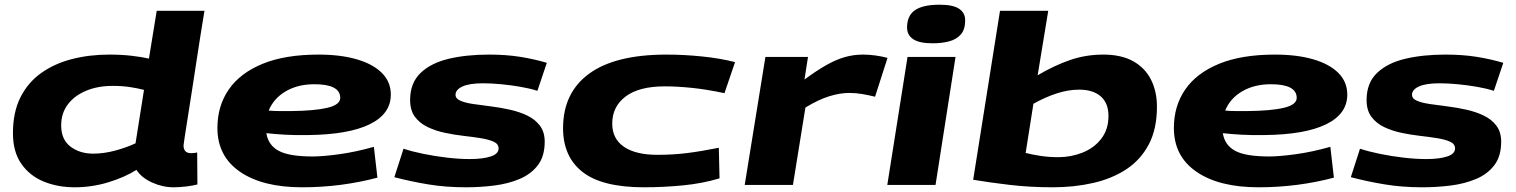

<svg xmlns="http://www.w3.org/2000/svg" viewBox="-20 -786 6444 816"><path d="M718 10Q671 10 626 -10.5Q581 -31 560 -64Q509 -32 439.5 -11Q370 10 298 10Q225 10 165.5 -14.5Q106 -39 70.5 -90Q35 -141 35 -220Q35 -309 67 -372.5Q99 -436 155.5 -476Q212 -516 286 -535Q360 -554 445 -554Q496 -554 539 -549Q582 -544 613 -537L646 -740H849Q849 -740 844 -709.5Q839 -679 831 -629Q823 -579 814 -519Q805 -459 795.5 -398.5Q786 -338 778 -287Q770 -236 765 -203.5Q760 -171 760 -168Q760 -135 792 -135Q807 -135 818 -138L819 -2Q800 3 771.5 6.5Q743 10 718 10ZM376 -133Q421 -133 469.5 -146Q518 -159 556 -177L592 -404Q565 -411 532 -416Q499 -421 459 -421Q396 -421 346.5 -400.5Q297 -380 268.5 -342.5Q240 -305 240 -253Q240 -193 279.5 -163Q319 -133 376 -133Z M1584 -31Q1509 -11 1428.5 -0.5Q1348 10 1264 10Q1096 10 1000 -56Q904 -122 904 -242Q904 -336 952.5 -406Q1001 -476 1096.5 -515Q1192 -554 1334 -554Q1427 -554 1496 -534Q1565 -514 1603 -476Q1641 -438 1641 -384Q1641 -302 1551.5 -258Q1462 -214 1290 -212Q1236 -211 1192 -213.5Q1148 -216 1112 -220Q1120 -169 1164.5 -145Q1209 -121 1309 -121Q1352 -121 1421.5 -130.5Q1491 -140 1569 -162ZM1316 -428Q1246 -428 1194.5 -398Q1143 -368 1122 -316Q1144 -314 1168 -314Q1192 -314 1218 -314Q1318 -315 1372 -328Q1426 -341 1426 -370Q1426 -428 1316 -428Z M1656 -33 1695 -154Q1731 -142 1780 -132Q1829 -122 1880.5 -116Q1932 -110 1977 -110Q2032 -110 2065.5 -121Q2099 -132 2099 -155Q2099 -174 2078.5 -183.5Q2058 -193 2024.5 -198.5Q1991 -204 1951 -208.5Q1911 -213 1871 -221.5Q1831 -230 1797.5 -246Q1764 -262 1743.5 -289.5Q1723 -317 1723 -361Q1723 -433 1767 -475.5Q1811 -518 1886.5 -536Q1962 -554 2058 -554Q2131 -554 2190.5 -544.5Q2250 -535 2304 -519L2264 -400Q2233 -410 2192.5 -417Q2152 -424 2110.5 -428Q2069 -432 2033 -432Q1975 -432 1945.5 -418.5Q1916 -405 1916 -383Q1916 -367 1936.5 -358Q1957 -349 1991 -344Q2025 -339 2065.5 -334Q2106 -329 2146.5 -320Q2187 -311 2220.5 -295Q2254 -279 2274.5 -252Q2295 -225 2295 -184Q2295 -122 2266 -84Q2237 -46 2188.5 -25.5Q2140 -5 2080.5 2.5Q2021 10 1960 10Q1874 10 1799 -2.5Q1724 -15 1656 -33Z M2717 10Q2539 10 2456 -55Q2373 -120 2373 -241Q2373 -392 2484 -473Q2595 -554 2813 -554Q2887 -554 2964.5 -546Q3042 -538 3104 -522L3059 -390Q2984 -406 2921 -412.5Q2858 -419 2806 -419Q2696 -419 2639 -376Q2582 -333 2582 -261Q2582 -196 2632 -162Q2682 -128 2774 -128Q2841 -128 2900.5 -135.5Q2960 -143 3035 -158L3038 -28Q2965 -6 2881.5 2Q2798 10 2717 10Z M3414 -544 3399 -448Q3452 -487 3493 -510Q3534 -533 3571 -543.5Q3608 -554 3648 -554Q3675 -554 3702.5 -550Q3730 -546 3752 -540L3699 -375Q3670 -382 3643.5 -386.5Q3617 -391 3589 -391Q3550 -391 3504.5 -377Q3459 -363 3403 -329L3350 0H3145L3233 -544Z M3973 -766Q4031 -766 4056.5 -748.5Q4082 -731 4082 -700Q4082 -660 4063 -639Q4044 -618 4013 -610Q3982 -602 3944 -602Q3887 -602 3861 -619.5Q3835 -637 3835 -669Q3835 -720 3869 -743Q3903 -766 3973 -766ZM3751 0 3837 -544H4041L3956 0Z M4435 -740 4390 -466Q4461 -508 4528 -531Q4595 -554 4669 -554Q4746 -554 4796.5 -525.5Q4847 -497 4872 -447Q4897 -397 4897 -333Q4897 -238 4862.5 -172.5Q4828 -107 4767.5 -67Q4707 -27 4626.5 -8.5Q4546 10 4454 10Q4357 10 4269 -0.5Q4181 -11 4116 -22L4230 -740ZM4567 -405Q4520 -405 4471 -389Q4422 -373 4372 -345L4339 -136Q4366 -129 4402 -123.5Q4438 -118 4478 -118Q4532 -118 4581 -137.5Q4630 -157 4660.5 -196.5Q4691 -236 4691 -293Q4691 -348 4658 -376.5Q4625 -405 4567 -405Z M5649 -31Q5574 -11 5493.5 -0.5Q5413 10 5329 10Q5161 10 5065 -56Q4969 -122 4969 -242Q4969 -336 5017.5 -406Q5066 -476 5161.5 -515Q5257 -554 5399 -554Q5492 -554 5561 -534Q5630 -514 5668 -476Q5706 -438 5706 -384Q5706 -302 5616.5 -258Q5527 -214 5355 -212Q5301 -211 5257 -213.5Q5213 -216 5177 -220Q5185 -169 5229.5 -145Q5274 -121 5374 -121Q5417 -121 5486.5 -130.5Q5556 -140 5634 -162ZM5381 -428Q5311 -428 5259.5 -398Q5208 -368 5187 -316Q5209 -314 5233 -314Q5257 -314 5283 -314Q5383 -315 5437 -328Q5491 -341 5491 -370Q5491 -428 5381 -428Z M5721 -33 5760 -154Q5796 -142 5845 -132Q5894 -122 5945.5 -116Q5997 -110 6042 -110Q6097 -110 6130.5 -121Q6164 -132 6164 -155Q6164 -174 6143.5 -183.5Q6123 -193 6089.5 -198.5Q6056 -204 6016 -208.5Q5976 -213 5936 -221.5Q5896 -230 5862.5 -246Q5829 -262 5808.5 -289.5Q5788 -317 5788 -361Q5788 -433 5832 -475.5Q5876 -518 5951.5 -536Q6027 -554 6123 -554Q6196 -554 6255.5 -544.5Q6315 -535 6369 -519L6329 -400Q6298 -410 6257.5 -417Q6217 -424 6175.5 -428Q6134 -432 6098 -432Q6040 -432 6010.5 -418.5Q5981 -405 5981 -383Q5981 -367 6001.5 -358Q6022 -349 6056 -344Q6090 -339 6130.5 -334Q6171 -329 6211.5 -320Q6252 -311 6285.5 -295Q6319 -279 6339.5 -252Q6360 -225 6360 -184Q6360 -122 6331 -84Q6302 -46 6253.5 -25.5Q6205 -5 6145.5 2.5Q6086 10 6025 10Q5939 10 5864 -2.5Q5789 -15 5721 -33Z"/></svg>

Font: Georama ExtraExtended
Style: Bold Italic
Weight: 700
Width: 8
Italic angle: -9°
Designer: Jean-Baptiste Levee
Foundry: Production Type
Version: Version 1.000